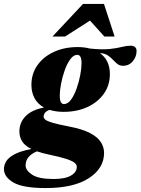

<svg xmlns="http://www.w3.org/2000/svg" viewBox="-112 -690 714 975"><path d="M119.5 265Q4.5 265 -43.8 236.8Q-92 208.5 -92 168.5Q-92 149 -81 130Q-70 111 -40.2 94.5Q-10.5 78 47 66.5Q13.5 49.5 0 27.2Q-13.5 5 -13.5 -22.5Q-13.5 -68 18.2 -100.2Q50 -132.5 111.5 -144Q79.5 -161.5 63.5 -191.2Q47.5 -221 47.5 -259Q47.5 -315.5 78 -358.8Q108.5 -402 161.8 -426.5Q215 -451 282.5 -451Q316.5 -451 344.5 -443.5Q405.5 -437 443.5 -441Q481.5 -445 506.2 -451.5Q531 -458 551.5 -458Q564.5 -458 573 -451.5Q581.5 -445 581.5 -431Q581.5 -402 562.5 -379Q543.5 -356 512.5 -356Q496 -356 484.5 -365Q473 -374 461.8 -386.2Q450.5 -398.5 435.2 -408.8Q420 -419 395.5 -420.5Q446 -384 446 -314Q446 -257.5 415.5 -214.2Q385 -171 332 -146.5Q279 -122 211 -122Q171.5 -122 140 -132Q124 -127 116.8 -117.5Q109.5 -108 109.5 -97.5Q109.5 -89.5 118.8 -82Q128 -74.5 155.2 -66.5Q182.5 -58.5 236.5 -48Q305.5 -35 344.8 -14.5Q384 6 400.2 31.8Q416.5 57.5 416.5 86.5Q416.5 164.5 339.2 214.8Q262 265 119.5 265ZM213 -161.5Q232.5 -161.5 248.8 -184Q265 -206.5 277 -240.2Q289 -274 295.5 -308.8Q302 -343.5 302 -368Q302 -391.5 296.5 -401.5Q291 -411.5 280.5 -411.5Q261 -411.5 244.8 -389Q228.5 -366.5 216.5 -332.8Q204.5 -299 198 -264.2Q191.5 -229.5 191.5 -205Q191.5 -181.5 197 -171.5Q202.5 -161.5 213 -161.5ZM18 150.5Q18 175 51 197Q84 219 159.5 219Q218 219 248 201.8Q278 184.5 278 157Q278 146 267 136.8Q256 127.5 225.2 117.2Q194.5 107 134.5 94.5Q101 87.5 76 78.5Q18 102 18 150.5ZM154.5 -504.5 309.5 -670H416L470 -504.5H418L345 -585.5L218.5 -504.5Z"/></svg>

Font: Newsreader Text ExtraBold
Style: Italic
Weight: 800
Italic angle: -17°
Designer: Hugues Gentile
Foundry: Production Type
Version: Version 1.001